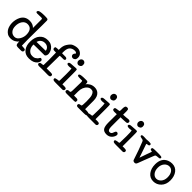

<svg xmlns="http://www.w3.org/2000/svg" viewBox="257 -1821 3033 3033"><g transform="rotate(45 1774.0 -304.0)"><path d="M383 -591Q383 -591 383 -491Q383 -391 381.5 -341.5Q380 -292 380.5 -170.5Q381 -49 383 -45Q385 -41 385 -38Q389 -36 415 -36Q441 -36 455 -29.5Q469 -23 467 -3Q467 6 458.5 16Q450 26 431 26H394Q360 26 360 26Q358 24 340.5 23.5Q323 23 316 8.5Q309 -6 308.5 -21.5Q308 -37 307 -45Q306 -53 307 -58Q288 -29 253 -10.5Q218 8 173.5 8Q129 8 100 -11Q43 -48 26 -121Q18 -155 18 -185Q18 -257 48 -318Q92 -405 193 -405Q266 -405 309 -360Q309 -360 309 -551Q309 -564 302 -567Q295 -570 286.5 -570Q278 -570 197 -568Q188 -568 179 -571Q166 -576 168 -585Q168 -612 207 -620Q236 -627 292 -627.5Q348 -628 365.5 -623.5Q383 -619 383 -591ZM382 -449ZM312 -208Q312 -344 207 -344Q153 -344 120 -296Q90 -251 90 -186Q90 -121 124 -85Q154 -53 201 -53Q253 -53 286 -112Q312 -160 312 -208Z M568 -319Q531 -303 515 -270Q509 -257 505 -244L697 -247Q704 -247 706 -249Q706 -260 700 -274Q694 -288 683 -299.5Q672 -311 654 -319Q636 -327 611.5 -327Q587 -327 568 -319ZM520 -182H501Q500 -176 500 -170Q500 -146 507.5 -122Q515 -98 529 -80Q544 -61 565 -49Q588 -37 617 -38Q649 -38 668 -48Q677 -53 700 -72Q706 -76 713 -90Q719 -100 725 -107Q734 -117 751 -109Q762 -104 766 -94Q770 -87 767 -68Q763 -46 744 -24Q724 -1 690 13Q655 27 601 27Q557 27 525 12Q493 -3 472 -31Q427 -88 430 -177Q430 -226 442.5 -266Q455 -306 479 -333Q505 -362 535 -376Q571 -391 616 -391Q661 -391 691 -374Q721 -358 740 -333Q758 -310 766 -284Q774 -258 774 -239.5Q774 -221 764 -202Q754 -184 737 -184L606 -183H583Z M1195 -69Q1197 -94 1197 -212Q1197 -321 1192 -335Q1190 -338 1187 -338Q1129 -326 1102 -339Q1092 -344 1092 -354Q1092 -380 1132 -384Q1144 -385 1158 -386Q1158 -381 1158 -386Q1201 -391 1230 -391H1247Q1261 -391 1264 -381Q1267 -365 1267 -294Q1267 -177 1267 -59H1311Q1329 -59 1344 -54Q1357 -49 1357 -32Q1357 -15 1347 -8Q1338 0 1326 0H1174Q1131 0 1121 -8Q1110 -17 1110 -31Q1110 -48 1145 -53Q1155 -58 1165 -56Q1183 -58 1188 -60Q1193 -63 1195 -69ZM1195 -468Q1182 -484 1182 -499Q1182 -540 1210 -557Q1221 -563 1238 -563Q1254 -563 1268 -549Q1283 -536 1283 -507Q1283 -478 1264 -465Q1246 -452 1227.5 -452Q1209 -452 1195 -468ZM1028 -373Q1028 -354 999 -351Q999 -351 957 -351Q917 -352 917 -344Q917 -335 916.5 -272Q916 -209 914 -61H1005Q1022 -61 1036 -56.5Q1050 -52 1050 -32Q1050 -16 1035 -7Q1023 0 991 -1Q991 -1 932 -2Q873 -3 843.5 -1.5Q814 0 809 0Q767 0 767 -27Q767 -56 815 -57Q841 -57 842 -69Q844 -163 844 -179Q844 -220 842 -311Q842 -336 841 -343H806Q791 -343 779 -349Q768 -355 768 -375Q768 -394 780 -398Q792 -402 808 -402H837Q840 -402 841 -403Q842 -412 842 -412Q842 -412 842 -425Q842 -493 870 -538Q910 -602 946 -616Q1062 -662 1122 -596Q1144 -572 1145 -534Q1145 -497 1128.5 -481.5Q1112 -466 1092 -466Q1072 -466 1060 -479Q1049 -493 1049 -504Q1049 -528 1071 -549Q1075 -553 1074 -556Q1073 -559 1062.5 -566.5Q1052 -574 1032 -574Q972 -574 940 -532Q920 -504 917 -454Q914 -402 918 -402H989Q1028 -402 1028 -373Z M1698 26Q1664 25 1663 -1Q1663 -17 1673.5 -23.5Q1684 -30 1698.5 -31.5Q1713 -33 1719 -38Q1727 -44 1728 -136Q1728 -229 1716.5 -263Q1705 -297 1689 -311.5Q1673 -326 1642 -326Q1611 -326 1583 -303Q1523 -251 1523 -153Q1523 -103 1523 -63H1576Q1593 -63 1604.5 -57Q1616 -51 1615.5 -31Q1615 -11 1606 -6Q1599 -3 1576 -3H1550Q1496 -4 1446 -2H1419Q1376 -2 1377 -30Q1378 -57 1414 -60H1431Q1449 -60 1450 -100Q1454 -256 1454 -289Q1454 -321 1444 -321H1400Q1361 -321 1350.5 -326.5Q1340 -332 1340 -342Q1340 -362 1375 -368Q1402 -374 1485 -374Q1511 -375 1517 -367Q1524 -359 1525 -350Q1525 -336 1526 -317Q1545 -347 1581 -367Q1617 -387 1662 -387Q1716 -387 1752 -355Q1799 -313 1799 -222Q1799 -130 1799 -35H1840Q1873 -35 1886 -20Q1893 -13 1893 1.5Q1893 16 1879 20.5Q1865 25 1825 25.5Q1785 26 1698 26Z M1955 -49Q1958 -84 1958 -191.5Q1958 -299 1952 -315Q1950 -318 1947 -318Q1889 -306 1862 -319Q1852 -324 1852 -334Q1852 -360 1892 -364Q1904 -365 1918 -366Q1918 -361 1918 -366Q1965 -371 1990 -371H2007Q2021 -371 2024 -361Q2027 -347 2027 -274Q2027 -157 2027 -39H2071Q2090 -39 2104 -34Q2117 -29 2117 -12Q2117 5 2107 12Q2098 20 2086 20H1934Q1891 20 1881 12Q1870 3 1870 -11Q1870 -28 1905 -33Q1915 -38 1925 -36Q1943 -38 1948 -40Q1953 -43 1955 -49ZM1932 -479Q1932 -520 1960 -537Q1971 -543 1987.5 -543Q2004 -543 2018.5 -529.5Q2033 -516 2033 -487Q2033 -458 2014.5 -445Q1996 -432 1977.5 -432Q1959 -432 1945.5 -448Q1932 -464 1932 -479Z M2285 -134Q2285 -52 2329 -52Q2359 -52 2371 -79Q2377 -93 2381 -104Q2384 -114 2388 -121Q2397 -135 2411 -135Q2434 -135 2443 -111Q2444 -108 2444 -106Q2444 -105 2444 -98Q2444 -92 2437 -72Q2429 -53 2414 -34Q2377 9 2318 9Q2257 9 2232 -27Q2208 -63 2208 -149Q2209 -235 2209 -333Q2145 -327 2124 -338Q2113 -344 2113 -360Q2113 -377 2122 -383Q2132 -389 2189 -396Q2204 -398 2206 -403Q2209 -407 2209 -422Q2209 -438 2209 -459Q2210 -515 2231 -522Q2242 -525 2252 -525Q2262 -525 2273 -519Q2285 -512 2285 -474Q2285 -474 2285 -398Q2346 -400 2400 -407Q2411 -407 2423 -401Q2435 -394 2435 -379Q2435 -350 2406 -346Q2377 -343 2346 -342Q2315 -341 2285 -340Q2285 -340 2285 -134Z M2560 -49Q2563 -84 2563 -191.5Q2563 -299 2557 -315Q2555 -318 2552 -318Q2494 -306 2467 -319Q2457 -324 2457 -334Q2457 -360 2497 -364Q2509 -365 2523 -366Q2523 -361 2523 -366Q2570 -371 2595 -371H2612Q2626 -371 2629 -361Q2632 -347 2632 -274Q2632 -157 2632 -39H2676Q2695 -39 2709 -34Q2722 -29 2722 -12Q2722 5 2712 12Q2703 20 2691 20H2539Q2496 20 2486 12Q2475 3 2475 -11Q2475 -28 2510 -33Q2520 -38 2530 -36Q2548 -38 2553 -40Q2558 -43 2560 -49ZM2537 -479Q2537 -520 2565 -537Q2576 -543 2592.5 -543Q2609 -543 2623.5 -529.5Q2638 -516 2638 -487Q2638 -458 2619.5 -445Q2601 -432 2582.5 -432Q2564 -432 2550.5 -448Q2537 -464 2537 -479Z M2752 -385H2776Q2819 -380 2863 -386H2887Q2902 -386 2913 -383Q2926 -379 2926 -363Q2926 -351 2915.5 -344Q2905 -337 2890 -337H2884Q2877 -337 2871 -333Q2869 -332 2872 -322Q2890 -263 2948 -100Q2972 -172 2992 -227Q3012 -282 3015 -290Q3018 -298 3018 -303Q3018 -308 3015 -309.5Q3012 -311 3000 -311Q2988 -311 2983 -318.5Q2978 -326 2978 -335Q2978 -344 2982 -349Q2990 -358 3026 -359Q3043 -360 3079 -360Q3113 -360 3135.5 -359.5Q3158 -359 3170.5 -356.5Q3183 -354 3187.5 -349.5Q3192 -345 3192 -337Q3192 -318 3170 -315Q3152 -313 3132 -311Q3112 -309 3106 -305Q3099 -302 3093.5 -290.5Q3088 -279 3079 -255Q3058 -203 3030 -129.5Q3002 -56 2995 -37Q2992 -29 2985 -13Q2975 12 2947 12Q2939 12 2926.5 7.5Q2914 3 2909 -10Q2864 -144 2853 -175Q2842 -203 2802 -309Q2795 -328 2784 -334Q2777 -338 2759 -340Q2759 -336 2759 -340Q2745 -342 2733 -346Q2717 -350 2717 -364Q2717 -378 2730 -382Q2740 -385 2752 -385Z M3302 -386Q3337 -401 3379 -401Q3458 -401 3503 -342Q3548 -283 3548 -191.5Q3548 -100 3494.5 -44.5Q3441 11 3364.5 11Q3288 11 3242 -49Q3196 -109 3196 -202Q3196 -341 3302 -386ZM3299 -299Q3264 -258 3264 -194Q3264 -128 3298 -88Q3328 -53 3369.5 -53Q3411 -53 3445 -88Q3482 -129 3482 -194.5Q3482 -260 3454 -299Q3426 -338 3380 -338Q3334 -338 3299 -299Z"/></g></svg>

Font: Scratch Savers
Style: Book
Weight: 400
Designer: Pablo Impallari, Rodrigo Fuenzalida, Brenda Gallo
Foundry: Pablo Impallari, Rodrigo Fuenzalida, Brenda Gallo
Version: Version 4.0b1